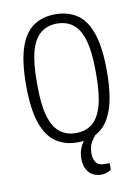

<svg xmlns="http://www.w3.org/2000/svg" viewBox="-81 -593 589 812"><g transform="rotate(-10 213.5 -187.0)"><path d="M213 12Q158 12 119 -15.5Q80 -43 60 -103.5Q40 -164 40 -263Q40 -363 60 -423.5Q80 -484 119 -511Q158 -538 213 -538Q269 -538 308 -511Q347 -484 367 -423.5Q387 -363 387 -263Q387 -164 367 -103.5Q347 -43 308 -15.5Q269 12 213 12ZM213 -28Q256 -28 284 -51Q312 -74 326 -124Q340 -174 340 -255V-271Q340 -353 326 -402.5Q312 -452 284 -475Q256 -498 213 -498Q172 -498 143.5 -475Q115 -452 101 -402.5Q87 -353 87 -271V-255Q87 -174 101 -124Q115 -74 143.5 -51Q172 -28 213 -28ZM288 164Q270 164 253.5 156Q237 148 226.5 129.5Q216 111 216 82Q216 53 228 29.5Q240 6 256 -12H293V-7Q284 3 273 21Q262 39 262 68Q262 91 272 106.5Q282 122 308 122H331V150Q320 158 308.5 161Q297 164 288 164Z"/></g></svg>

Font: Archivo Condensed Thin
Style: Regular
Weight: 250
Width: 3
Designer: Hector Gatti
Foundry: Omnibus-Type
Version: Version 2.001